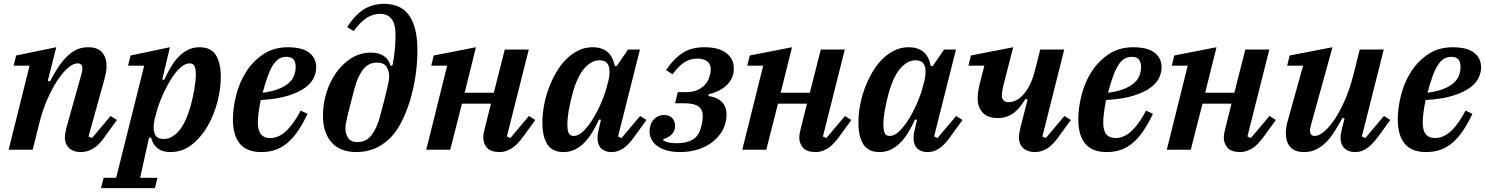

<svg xmlns="http://www.w3.org/2000/svg" viewBox="-20 -780 7736 1000"><path d="M402 12Q379 12 363 5.5Q347 -1 337 -11.5Q327 -22 322.5 -35Q318 -48 318 -62Q318 -74 320.5 -89Q323 -104 326 -115L405 -397Q409 -412 409 -423Q409 -450 384 -450Q361 -450 333.5 -426Q306 -402 278 -359.5Q250 -317 225 -259.5Q200 -202 184 -135L150 0H25L134 -438H51L64 -491L273 -534L229 -359L240 -356Q259 -392 279.5 -424Q300 -456 323.5 -480.5Q347 -505 375 -519.5Q403 -534 439 -534Q489 -534 512 -507Q535 -480 535 -435Q535 -418 531.5 -400.5Q528 -383 523 -364L441 -69L459 -61L556 -176L589 -155L528 -71Q496 -24 465 -6Q434 12 402 12Z M520 146H585L731 -438H647L660 -491L865 -534L825 -366L835 -364Q851 -398 869 -429Q887 -460 909.5 -483.5Q932 -507 959 -520.5Q986 -534 1019 -534Q1079 -534 1104.5 -493Q1130 -452 1130 -380Q1130 -317 1112 -248Q1094 -179 1060 -121Q1026 -63 977.5 -25.5Q929 12 868 12Q786 12 767 -63H756L710 146H800L787 200H506ZM833 -56Q874 -56 911 -97.5Q948 -139 973 -229Q978 -247 983 -269Q988 -291 991.5 -312.5Q995 -334 997.5 -354.5Q1000 -375 1000 -390Q1000 -419 993.5 -434.5Q987 -450 967 -450Q950 -450 931.5 -437Q913 -424 895.5 -402.5Q878 -381 862 -353Q846 -325 832.5 -296Q819 -267 808.5 -238.5Q798 -210 793 -187L786 -162Q775 -114 785 -85Q795 -56 833 -56Z M1341 12Q1264 12 1228.5 -32.5Q1193 -77 1193 -158Q1193 -216 1209.5 -282.5Q1226 -349 1261 -404.5Q1296 -460 1350.5 -497Q1405 -534 1481 -534Q1511 -534 1537.5 -528.5Q1564 -523 1584 -510Q1604 -497 1615.5 -477Q1627 -457 1627 -428Q1627 -403 1614.5 -375.5Q1602 -348 1570 -324Q1538 -300 1481.5 -282Q1425 -264 1338 -259Q1331 -225 1327 -195Q1323 -165 1323 -142Q1323 -100 1339 -80.5Q1355 -61 1387 -61Q1432 -61 1471.5 -98.5Q1511 -136 1546 -204L1582 -187Q1559 -139 1534.5 -102Q1510 -65 1481.5 -39.5Q1453 -14 1418.5 -1Q1384 12 1341 12ZM1348 -297Q1396 -303 1429 -316Q1462 -329 1482.5 -346.5Q1503 -364 1511.5 -386Q1520 -408 1520 -433Q1520 -456 1509 -470Q1498 -484 1472 -484Q1451 -484 1434.5 -474.5Q1418 -465 1403.5 -443.5Q1389 -422 1375.5 -386Q1362 -350 1348 -297Z M1837 12Q1750 12 1706 -39.5Q1662 -91 1662 -178Q1662 -238 1680 -296.5Q1698 -355 1731 -401.5Q1764 -448 1810 -477Q1856 -506 1912 -506Q1995 -506 2015 -436L2024 -440Q2032 -475 2036 -518Q2040 -561 2040 -599Q2040 -656 2019 -682Q1998 -708 1959 -708Q1923 -708 1890 -687Q1857 -666 1822 -618L1788 -639Q1830 -704 1876 -732Q1922 -760 1980 -760Q2020 -760 2052 -747Q2084 -734 2106.5 -705.5Q2129 -677 2141.5 -631Q2154 -585 2154 -520Q2154 -449 2143.5 -380.5Q2133 -312 2114 -251.5Q2095 -191 2069.5 -142Q2044 -93 2013 -62Q1972 -22 1928.5 -5Q1885 12 1837 12ZM1842 -40Q1888 -40 1916 -77.5Q1944 -115 1959 -173Q1973 -225 1982 -260.5Q1991 -296 1996.5 -319.5Q2002 -343 2004.5 -357Q2007 -371 2007 -382Q2007 -412 1992.5 -433Q1978 -454 1944 -454Q1898 -454 1870 -416.5Q1842 -379 1827 -321Q1813 -268 1804 -233Q1795 -198 1789.5 -174.5Q1784 -151 1781.5 -136.5Q1779 -122 1779 -112Q1779 -82 1793.5 -61Q1808 -40 1842 -40Z M2584 12Q2536 12 2516.5 -10.5Q2497 -33 2497 -63Q2497 -75 2500 -90Q2503 -105 2506 -116L2537 -240H2386L2325 0H2200L2309 -438H2226L2239 -491L2459 -534L2400 -297H2552L2609 -522H2734L2620 -69L2638 -61L2735 -176L2768 -155L2707 -71Q2671 -21 2640.5 -4.5Q2610 12 2584 12Z M2915 12Q2856 12 2830.5 -28.5Q2805 -69 2805 -141Q2805 -183 2813 -228.5Q2821 -274 2837 -317.5Q2853 -361 2875.5 -400.5Q2898 -440 2927 -469.5Q2956 -499 2991 -516.5Q3026 -534 3067 -534Q3112 -534 3141.5 -511.5Q3171 -489 3182 -436H3192L3251 -522H3313L3199 -69L3217 -61L3314 -176L3347 -155L3286 -71Q3254 -25 3225 -6.5Q3196 12 3167 12Q3145 12 3130.5 5.5Q3116 -1 3107.5 -11Q3099 -21 3095.5 -34Q3092 -47 3092 -60Q3092 -74 3095 -90Q3098 -106 3101 -117L3110 -156L3100 -158Q3084 -123 3065.5 -92Q3047 -61 3024.5 -38Q3002 -15 2975 -1.5Q2948 12 2915 12ZM2968 -72Q2994 -72 3021.5 -100Q3049 -128 3073 -169Q3097 -210 3115.5 -255Q3134 -300 3142 -335L3149 -360Q3160 -408 3150 -437Q3140 -466 3102 -466Q3061 -466 3024 -424.5Q2987 -383 2962 -293Q2957 -275 2952 -253Q2947 -231 2943 -209.5Q2939 -188 2937 -167.5Q2935 -147 2935 -132Q2935 -103 2941.5 -87.5Q2948 -72 2968 -72Z M3523 12Q3482 12 3451.5 3Q3421 -6 3401.5 -21Q3382 -36 3372.5 -55.5Q3363 -75 3363 -96Q3363 -133 3384.5 -157Q3406 -181 3439 -181Q3466 -181 3481 -165Q3496 -149 3496 -124Q3496 -97 3477.5 -79Q3459 -61 3436 -57L3434 -49Q3445 -42 3461.5 -38Q3478 -34 3506 -34Q3556 -34 3588 -53Q3620 -72 3632 -120Q3636 -135 3638 -147.5Q3640 -160 3640 -176Q3640 -211 3616.5 -226.5Q3593 -242 3547 -242H3496L3510 -300H3557Q3601 -300 3634 -323.5Q3667 -347 3676 -384Q3679 -395 3680.5 -402.5Q3682 -410 3682 -418Q3682 -445 3664 -460Q3646 -475 3611 -475Q3575 -475 3544 -455Q3513 -435 3483 -393L3449 -415Q3488 -473 3534 -503.5Q3580 -534 3649 -534Q3724 -534 3763 -503.5Q3802 -473 3802 -423Q3802 -374 3767.5 -339Q3733 -304 3671 -289L3670 -280Q3714 -274 3739 -249.5Q3764 -225 3764 -184Q3764 -142 3746 -106.5Q3728 -71 3696 -44.5Q3664 -18 3619.5 -3Q3575 12 3523 12Z M4230 12Q4182 12 4162.5 -10.5Q4143 -33 4143 -63Q4143 -75 4146 -90Q4149 -105 4152 -116L4183 -240H4032L3971 0H3846L3955 -438H3872L3885 -491L4105 -534L4046 -297H4198L4255 -522H4380L4266 -69L4284 -61L4381 -176L4414 -155L4353 -71Q4317 -21 4286.5 -4.5Q4256 12 4230 12Z M4561 12Q4502 12 4476.5 -28.5Q4451 -69 4451 -141Q4451 -183 4459 -228.5Q4467 -274 4483 -317.5Q4499 -361 4521.5 -400.5Q4544 -440 4573 -469.5Q4602 -499 4637 -516.5Q4672 -534 4713 -534Q4758 -534 4787.5 -511.5Q4817 -489 4828 -436H4838L4897 -522H4959L4845 -69L4863 -61L4960 -176L4993 -155L4932 -71Q4900 -25 4871 -6.5Q4842 12 4813 12Q4791 12 4776.5 5.5Q4762 -1 4753.5 -11Q4745 -21 4741.5 -34Q4738 -47 4738 -60Q4738 -74 4741 -90Q4744 -106 4747 -117L4756 -156L4746 -158Q4730 -123 4711.5 -92Q4693 -61 4670.5 -38Q4648 -15 4621 -1.5Q4594 12 4561 12ZM4614 -72Q4640 -72 4667.5 -100Q4695 -128 4719 -169Q4743 -210 4761.5 -255Q4780 -300 4788 -335L4795 -360Q4806 -408 4796 -437Q4786 -466 4748 -466Q4707 -466 4670 -424.5Q4633 -383 4608 -293Q4603 -275 4598 -253Q4593 -231 4589 -209.5Q4585 -188 4583 -167.5Q4581 -147 4581 -132Q4581 -103 4587.5 -87.5Q4594 -72 4614 -72Z M5372 12Q5349 12 5332.5 5.5Q5316 -1 5306 -11.5Q5296 -22 5291.5 -35.5Q5287 -49 5287 -63Q5287 -75 5289.5 -90Q5292 -105 5295 -116L5332 -261L5321 -265Q5288 -210 5254 -187.5Q5220 -165 5178 -165Q5125 -165 5098.5 -193Q5072 -221 5072 -267Q5072 -285 5075 -304.5Q5078 -324 5084 -349L5107 -438H5024L5037 -491L5257 -534L5207 -339Q5202 -317 5200 -305Q5198 -293 5198 -283Q5198 -248 5234 -248Q5276 -248 5313 -291Q5350 -334 5369 -408L5398 -522H5523L5409 -69L5427 -61L5524 -176L5557 -155L5496 -71Q5461 -21 5430.5 -4.5Q5400 12 5372 12Z M5744 12Q5667 12 5631.5 -32.5Q5596 -77 5596 -158Q5596 -216 5612.5 -282.5Q5629 -349 5664 -404.5Q5699 -460 5753.5 -497Q5808 -534 5884 -534Q5914 -534 5940.5 -528.5Q5967 -523 5987 -510Q6007 -497 6018.5 -477Q6030 -457 6030 -428Q6030 -403 6017.5 -375.5Q6005 -348 5973 -324Q5941 -300 5884.5 -282Q5828 -264 5741 -259Q5734 -225 5730 -195Q5726 -165 5726 -142Q5726 -100 5742 -80.5Q5758 -61 5790 -61Q5835 -61 5874.5 -98.5Q5914 -136 5949 -204L5985 -187Q5962 -139 5937.5 -102Q5913 -65 5884.5 -39.5Q5856 -14 5821.5 -1Q5787 12 5744 12ZM5751 -297Q5799 -303 5832 -316Q5865 -329 5885.5 -346.5Q5906 -364 5914.5 -386Q5923 -408 5923 -433Q5923 -456 5912 -470Q5901 -484 5875 -484Q5854 -484 5837.5 -474.5Q5821 -465 5806.5 -443.5Q5792 -422 5778.5 -386Q5765 -350 5751 -297Z M6441 12Q6393 12 6373.5 -10.5Q6354 -33 6354 -63Q6354 -75 6357 -90Q6360 -105 6363 -116L6394 -240H6243L6182 0H6057L6166 -438H6083L6096 -491L6316 -534L6257 -297H6409L6466 -522H6591L6477 -69L6495 -61L6592 -176L6625 -155L6564 -71Q6528 -21 6497.5 -4.5Q6467 12 6441 12Z M6773 12Q6722 12 6699.5 -15Q6677 -42 6677 -87Q6677 -120 6689 -158L6767 -438H6684L6697 -491L6920 -534L6807 -125Q6803 -110 6803 -99Q6803 -72 6828 -72Q6850 -72 6878 -96Q6906 -120 6933.5 -162Q6961 -204 6986 -261.5Q7011 -319 7028 -387L7062 -522H7187L7073 -69L7091 -61L7188 -176L7221 -155L7160 -71Q7141 -45 7124.5 -29Q7108 -13 7093.5 -4Q7079 5 7065.5 8.5Q7052 12 7039 12Q7017 12 7002.5 5.5Q6988 -1 6979 -11Q6970 -21 6966 -34Q6962 -47 6962 -60Q6962 -74 6965 -90Q6968 -106 6971 -117L6983 -163L6972 -166Q6952 -130 6932 -97.5Q6912 -65 6888.5 -41Q6865 -17 6836.5 -2.5Q6808 12 6773 12Z M7408 12Q7331 12 7295.5 -32.5Q7260 -77 7260 -158Q7260 -216 7276.5 -282.5Q7293 -349 7328 -404.5Q7363 -460 7417.5 -497Q7472 -534 7548 -534Q7578 -534 7604.5 -528.5Q7631 -523 7651 -510Q7671 -497 7682.5 -477Q7694 -457 7694 -428Q7694 -403 7681.5 -375.5Q7669 -348 7637 -324Q7605 -300 7548.5 -282Q7492 -264 7405 -259Q7398 -225 7394 -195Q7390 -165 7390 -142Q7390 -100 7406 -80.5Q7422 -61 7454 -61Q7499 -61 7538.5 -98.5Q7578 -136 7613 -204L7649 -187Q7626 -139 7601.5 -102Q7577 -65 7548.5 -39.5Q7520 -14 7485.5 -1Q7451 12 7408 12ZM7415 -297Q7463 -303 7496 -316Q7529 -329 7549.5 -346.5Q7570 -364 7578.5 -386Q7587 -408 7587 -433Q7587 -456 7576 -470Q7565 -484 7539 -484Q7518 -484 7501.5 -474.5Q7485 -465 7470.5 -443.5Q7456 -422 7442.5 -386Q7429 -350 7415 -297Z"/></svg>

Font: IBM Plex Serif SmBld
Style: Italic
Weight: 600
Italic angle: -14°
Designer: Mike Abbink, Paul van der Laan, Pieter van Rosmalen
Foundry: Bold Monday
Version: Version 3.001